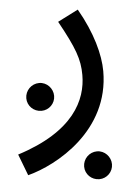

<svg xmlns="http://www.w3.org/2000/svg" viewBox="-72 -377 487 680"><g transform="rotate(-5 171.0 -36.5)"><path d="M4 230C108 203 301 97 301 -114C301 -172 280 -252 230 -339L157 -302C211 -204 226 -163 226 -107C226 -19 177 90 -25 154ZM71 7C98 7 120 -15 120 -42C120 -69 98 -92 71 -92C43 -92 21 -69 21 -42C21 -15 43 7 71 7ZM254 266C281 266 303 244 303 217C303 190 281 167 254 167C226 167 204 190 204 217C204 244 226 266 254 266Z"/></g></svg>

Font: Noto Sans Arabic UI
Style: Regular
Weight: 400
Designer: Monotype Design Team, Nadine Chahine and Nizar Qandah
Foundry: Monotype Imaging Inc.
Version: Version 2.010